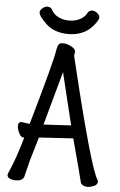

<svg xmlns="http://www.w3.org/2000/svg" viewBox="-61 -941 621 996"><g transform="rotate(5 250.0 -442.5)"><path d="M432 14Q409 14 398 -2Q390 -37 338 -230L160 -219Q151 -186 124 -97L102 -9Q94 13 56 13Q42 13 28.5 7Q15 1 15 -12Q15 -17 19 -25Q53 -101 84 -211Q85 -211 85 -212H81Q69 -212 62 -223Q55 -234 50.5 -246.5Q46 -259 46 -270Q46 -291 65 -291L106 -285Q204 -626 211 -683Q214 -700 220 -708.5Q226 -717 243 -717Q260 -717 281 -707Q302 -697 306 -686Q308 -684 308 -679Q308 -674 306.5 -668.5Q305 -663 305 -659Q305 -655 321 -591Q442 -92 481 -28Q485 -23 485 -17Q485 -2 467 6Q449 14 432 14ZM178 -288 321 -296 255 -568ZM264 -767Q192 -767 149.5 -807Q107 -847 107 -867Q107 -877 119.5 -888Q132 -899 146 -899Q163 -899 170 -885Q181 -863 206 -850Q231 -837 263 -837Q294 -837 319 -850Q344 -863 355 -885Q362 -899 379 -899Q393 -899 405.5 -888Q418 -877 418 -868Q418 -849 383 -812Q337 -767 264 -767Z"/></g></svg>

Font: LXGW WenKai Mono Medium
Style: Regular
Weight: 500
Monospace: yes
Designer: LXGW / Fontworks Inc.
Foundry: LXGW / Fontworks Inc.
Version: Version 1.520; June 14, 2025